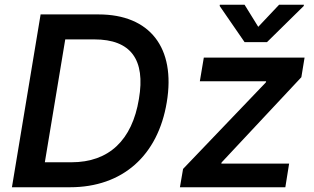

<svg xmlns="http://www.w3.org/2000/svg" viewBox="-20 -788 1321 808"><path d="M274.5 0C496.1 0 644.9 -133.5 681.8 -357.6C720.2 -587.4 610.4 -727.3 394.9 -727.3H150.9L30.2 0ZM168.7 -105.1 254.6 -622.2H377.1C530.5 -622.2 593 -537.3 564.6 -371.4C536.2 -198.5 438.9 -105.1 280.5 -105.1ZM737.2 0H1180.8L1196.7 -99.4H911.2L912.6 -104.4L1248.2 -463.1L1261.7 -545.5H837.7L821 -446H1100.1L1098.7 -441.1L750.4 -77.1ZM904.5 -762.8 1009.2 -610.8H1103.7L1258.2 -762.8L1258.9 -768.1H1154.5L1066.8 -675.1L1009.2 -768.1H905.2Z"/></svg>

Font: Magic Ui Pro Semi Bold
Style: Italic
Weight: 600
Italic angle: -9.39999°
Designer: Stefan Endress, Andreas Faust
Version: Version 1.000;FEAKit 1.0